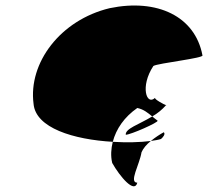

<svg xmlns="http://www.w3.org/2000/svg" viewBox="-20 -564 740 681"><path d="M99 -196C106 -110 241 -69 380 -61C392 -107 421 -149 467 -181C490 -176 504 -164 520 -151C539 -162 555 -175 569 -191C562 -193 527 -212 530 -217C500 -188 476 -257 524 -330C540 -340 707 -358 698 -368C672 -506 538 -570 369 -535C194 -493 80 -341 99 -196ZM380 -61C374 -37 372 -11 378 14C405 62 457 124 467 84C436 84 475 20 482 -24C488 -38 500 -52 515 -64C476 -59 429 -58 380 -61ZM426 -86C443 -86 543 -130 539 -136C532 -141 526 -146 520 -151C472 -122 424 -108 426 -86ZM530 -218V-217ZM515 -64C529 -66 542 -68 551 -71C557 -76 568 -88 561 -95C548 -88 531 -77 515 -64ZM570 -192 569 -191C570 -191 571 -191 570 -190Z"/></svg>

Font: Ampere
Style: ExtIta
Weight: 400
Version: Version 1